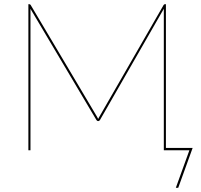

<svg xmlns="http://www.w3.org/2000/svg" viewBox="-20 -720 964 920"><path d="M903 -11 834 180H822.5L887.5 0H765V-669V-678L459 -145Q455.5 -140 452 -140H449Q445.5 -140 442 -145L125.5 -678.5Q126 -676 126 -673.8Q126 -671.5 126 -669V0H116V-700H120Q124.5 -700 127 -696L445 -160.5L450.5 -150Q451.5 -153.5 456 -160.5L764 -696Q766.5 -700 771 -700H775V-11Z"/></svg>

Font: Lato Hairline
Style: Regular
Weight: 100
Designer: Lukasz Dziedzic
Foundry: tyPoland Lukasz Dziedzic
Version: Version 2.007; 2014-02-27